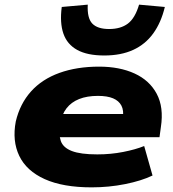

<svg xmlns="http://www.w3.org/2000/svg" viewBox="-20 -796 747 827"><path d="M375 11Q251 11 172.5 -24.5Q94 -60 63 -124.5Q32 -189 48 -273Q66 -349 113.5 -402Q161 -455 236 -482Q311 -509 407 -509Q495 -509 559.5 -479.5Q624 -450 655 -392Q686 -334 673 -249L667 -205H204L219 -305H534L509 -286Q514 -320 503 -341Q492 -362 467 -372.5Q442 -383 402 -383Q355 -383 321 -369.5Q287 -356 266.5 -329.5Q246 -303 239 -262V-259Q232 -217 242 -188.5Q252 -160 289.5 -145.5Q327 -131 399 -131Q457 -131 510.5 -141.5Q564 -152 601 -167L637 -40Q589 -17 519 -3Q449 11 375 11ZM429 -557Q356 -557 312.5 -581Q269 -605 253 -651.5Q237 -698 246 -766L358 -776Q355 -718 377.5 -694.5Q400 -671 450 -671Q500 -671 531 -694.5Q562 -718 579 -776L690 -766Q674 -699 640 -652Q606 -605 553.5 -581Q501 -557 429 -557Z"/></svg>

Font: Nunito Sans 10pt Expanded Black
Style: Italic
Weight: 900
Width: 7
Italic angle: -9°
Designer: Vernon Adams
Foundry: Vernon Adams
Version: Version 3.101;gftools[0.9.27]